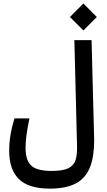

<svg xmlns="http://www.w3.org/2000/svg" viewBox="-20 -928 626 1122"><path d="M271 174.3Q147 174.3 90.3 118.4Q33.7 62.5 33.7 -46.4Q33.7 -138.2 64.9 -236.3H151.9Q141.1 -183.1 135.3 -142.6Q129.4 -102.1 129.4 -64.5Q129.4 9.8 163.1 40.3Q196.8 70.8 281.7 70.8Q347.7 70.8 379.6 54.9Q411.6 39.1 421.6 7.1Q431.6 -24.9 430.2 -73.7L414.6 -693.4H515.1L529.8 -130.9Q530.3 -119.6 530.3 -108.9Q530.3 -13.7 506.8 46.9Q481 113.8 422.9 144Q364.7 174.3 271 174.3ZM467.3 -750 388.7 -828.6 467.3 -907.7 545.9 -828.6Z"/></svg>

Font: CaskaydiaCove NFP
Style: Regular
Weight: 400
Designer: Aaron Bell
Foundry: Saja Typeworks
Version: Version 2111.001; VTT 6.35;Nerd Fonts 3.1.1